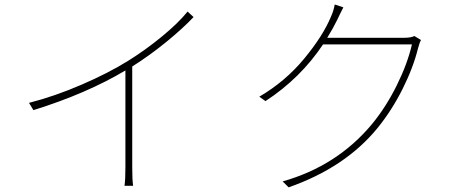

<svg xmlns="http://www.w3.org/2000/svg" viewBox="-20 -806 2040 850"><path d="M810.5 -754.9 836.9 -730.5Q789.1 -679.7 715.3 -619.6Q641.6 -559.6 565.4 -511.7V-65.4Q565.4 -10.7 569.3 16.6H531.2Q535.2 -10.7 535.2 -65.4V-494.1Q363.3 -391.6 127.9 -318.4L108.4 -350.6Q222.7 -379.9 341.3 -431.2Q460 -482.4 547.9 -537.1Q626 -585.9 698.2 -645.5Q770.5 -705.1 810.5 -754.9Z M1814.5 -646.5 1843.8 -628.9Q1837.9 -619.1 1831.1 -593.8Q1809.6 -506.8 1762.2 -412.1Q1714.8 -317.4 1651.4 -239.3Q1508.8 -64.5 1257.8 23.4L1231.4 -2.9Q1472.7 -71.3 1627 -256.8Q1689.5 -333 1736.8 -428.7Q1784.2 -524.4 1803.7 -609.4H1410.2Q1309.6 -459 1155.3 -358.4L1127.9 -377.9Q1243.2 -445.3 1326.7 -546.4Q1410.2 -647.5 1445.3 -732.4Q1457 -757.8 1461.9 -786.1L1500 -773.4Q1495.1 -763.7 1484.9 -743.2Q1474.6 -722.7 1472.7 -717.8Q1455.1 -681.6 1428.7 -638.7H1769.5Q1798.8 -638.7 1814.5 -646.5Z"/></svg>

Font: Gen Shin Gothic ExtraLight
Style: Regular
Weight: 100
Designer: [Source Han Sans]
Ryoko NISHIZUKA  (kana & ideographs); Paul D. Hunt (Latin, Greek & Cyrillic); Wenlong ZHANG  (bopomofo
Version: Version 1.002.20150607